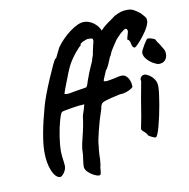

<svg xmlns="http://www.w3.org/2000/svg" viewBox="-86 -756 947 960"><g transform="rotate(-10 387.5 -276.5)"><path d="M272 61Q272 52 276 22Q279 6 279 -4Q279 -29 284.5 -52.5Q290 -76 291 -80Q307 -143 312 -189Q317 -206 321 -216Q328 -240 329 -244Q307 -244 261.5 -236.5Q216 -229 213 -226Q207 -223 197 -189Q187 -155 180 -110.5Q173 -66 173 -31Q173 -12 178 21L180 41Q180 58 170 73.5Q160 89 149 93Q125 93 108 53.5Q91 14 91 -43Q91 -121 132 -269Q146 -319 182 -403Q218 -487 226 -494H228Q226 -494 228 -494Q230 -494 235.5 -506Q241 -518 255 -546Q285 -588 327 -619Q369 -650 398 -650Q423 -650 446 -633.5Q469 -617 479 -592Q489 -604 505 -616.5Q521 -629 535 -638L555 -653Q576 -664 590 -668Q604 -672 623 -672Q641 -672 655 -664.5Q669 -657 686 -643L696 -632Q707 -620 709 -615.5Q711 -611 711 -597Q707 -576 689 -549Q671 -522 651.5 -501Q632 -480 627 -480Q616 -480 612 -501Q612 -503 610 -509.5Q608 -516 605 -520Q602 -524 597 -525Q597 -530 602 -546.5Q607 -563 607 -566Q607 -572 604.5 -576Q602 -580 597 -580H595L585 -574Q571 -564 555.5 -547.5Q540 -531 538 -526L519 -497Q507 -479 503.5 -468Q500 -457 497 -457Q496 -455 485 -428Q474 -401 463 -390H464Q461 -383 453 -364.5Q445 -346 445 -343Q445 -339 457 -339Q464 -339 479 -342Q494 -345 501 -346Q526 -353 538 -353Q557 -353 569 -334.5Q581 -316 581 -293V-288Q580 -285 569.5 -278.5Q559 -272 543.5 -267Q528 -262 511 -262Q472 -253 467 -252Q432 -243 423 -237.5Q414 -232 410 -215Q410 -209 408 -205Q391 -156 377.5 -101.5Q364 -47 364 -29Q364 -28 361.5 -8Q359 12 359 40L356 69Q352 81 352 96Q351 108 349 113.5Q347 119 340 119Q330 119 313.5 110.5Q297 102 284.5 89Q272 76 272 61ZM293 -316Q335 -323 354 -326L360 -337L368 -361Q379 -393 395 -429L405 -451L407 -460Q407 -462 411.5 -472.5Q416 -483 416 -492L424 -528Q429 -545 429 -551Q429 -559 424.5 -561Q420 -563 405 -563Q396 -563 379 -555Q362 -547 362 -540V-536Q358 -537 334 -508Q310 -479 295 -451Q282 -427 248 -336L240 -312L256 -310Q265 -310 293 -316ZM659 -447Q659 -456 675 -483Q691 -510 697 -513Q714 -513 734 -503Q740 -490 753 -473Q765 -454 770 -444.5Q775 -435 775 -422Q775 -403 764 -390.5Q753 -378 732 -378Q723 -378 705 -388Q687 -398 673 -414Q659 -430 659 -447ZM615 -38Q611 -48 599 -57.5Q587 -67 587 -74Q597 -118 613 -221L629 -308L628 -316Q628 -325 634 -331Q641 -338 651 -338Q659 -338 673 -329.5Q687 -321 698 -305.5Q709 -290 709 -269Q709 -241 698.5 -180Q688 -119 674.5 -69.5Q661 -20 652 -19Q646 -19 631 -26.5Q616 -34 615 -38Z"/></g></svg>

Font: Caveat
Style: Bold
Weight: 700
Designer: Pablo Impallari
Foundry: Pablo Impallari
Version: Version 1.500; ttfautohint (v1.6)